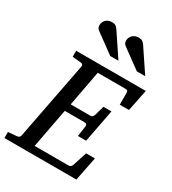

<svg xmlns="http://www.w3.org/2000/svg" viewBox="-234 -1042 1034 1156"><g transform="rotate(30 282.5 -464.0)"><path d="M549.8 -521H485.8V-602.1Q485.8 -612.8 481.9 -616.9Q478 -621.1 466.8 -621.1H274.9L229 -375H362.8Q373.5 -375 379.2 -379.2Q384.8 -383.3 388.2 -394L407.2 -460.9H462.9L418.9 -231.9H361.8L372.1 -303.2Q375 -323.2 353 -323.2H217.8L166 -49.8H400.9Q411.6 -49.8 417.2 -55.4Q422.9 -61 425.8 -69.8L457 -166H518.1L484.9 0H-15.1V-42L43 -46.9Q64 -48.3 66.9 -65.9L170.9 -604Q172.4 -612.3 168.5 -617.7Q164.6 -623 151.9 -624L96.2 -628.9V-670.9H580.1ZM289.6 -746.1 156.7 -843.3Q140.6 -854 140.6 -874.5Q140.6 -897.9 156.5 -913.1Q172.4 -928.2 196.8 -928.2Q216.8 -928.2 225.6 -921.1Q234.4 -914.1 242.7 -901.4L346.7 -746.1ZM474.6 -746.1 341.8 -843.3Q325.7 -854 325.7 -874.5Q325.7 -886.2 330.1 -896Q334.5 -905.8 342 -912.8Q349.6 -919.9 359.9 -924.1Q370.1 -928.2 381.8 -928.2Q401.9 -928.2 411.1 -921.1Q420.4 -914.1 428.7 -901.4L532.7 -746.1Z"/></g></svg>

Font: Charis SIL Eur
Style: Italic
Weight: 400
Italic angle: -11°
Foundry: SIL International
Version: Version 5.000